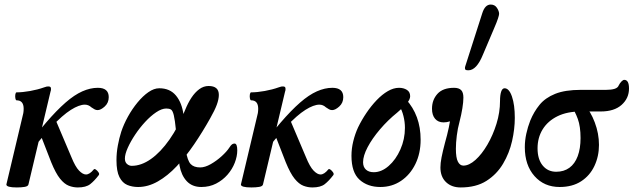

<svg xmlns="http://www.w3.org/2000/svg" viewBox="-20 -811 2785 844"><path d="M54 13Q8 13 8 0L79 -299Q81 -305 82.5 -314Q84 -323 84 -333Q84 -370 53 -370Q49 -370 47.5 -379Q46 -388 47.5 -396.5Q49 -405 53 -405Q79 -405 112.5 -411Q146 -417 174 -427Q182 -430 185.5 -430.5Q189 -431 193 -431Q204 -431 204 -422Q204 -421 204 -417Q204 -413 202 -408L105 0Q103 8 88.5 10.5Q74 13 54 13ZM97 -120 79 -140Q136 -218 182.5 -272Q229 -326 268 -360Q307 -394 342 -409.5Q377 -425 410 -425Q458 -425 458 -384Q458 -359 440.5 -343Q423 -327 409 -327Q402 -327 395.5 -330.5Q389 -334 382 -339Q369 -351 353 -351Q328 -351 291.5 -328Q255 -305 207 -254Q159 -203 97 -120ZM322 13Q302 13 282.5 5.5Q263 -2 244 -25.5Q225 -49 205 -98L156 -224L224 -285L294 -120Q311 -78 327.5 -61Q344 -44 358 -44Q374 -44 392 -66Q395 -70 401.5 -65.5Q408 -61 413 -53.5Q418 -46 414 -41Q395 -16 376.5 -1.5Q358 13 322 13Z M587 11Q561 11 539.5 2Q518 -7 505 -32.5Q492 -58 492 -107Q492 -139 498 -171.5Q504 -204 513 -232Q524 -265 542.5 -298.5Q561 -332 584.5 -360.5Q608 -389 632.5 -406Q657 -423 680 -423Q727 -423 753.5 -391Q780 -359 787 -305Q790 -285 790.5 -256.5Q791 -228 792.5 -199Q794 -170 797 -149Q804 -105 818 -90Q832 -75 860 -75Q881 -75 906.5 -89.5Q932 -104 954.5 -124.5Q977 -145 988 -162Q995 -173 1000 -176.5Q1005 -180 1011 -180Q1023 -180 1023 -150Q1023 -124 1012 -95.5Q1001 -67 980 -43Q959 -19 930 -4Q901 11 865 11Q825 11 801 -14.5Q777 -40 769 -84Q769 -87 768 -92.5Q767 -98 766.5 -103Q766 -108 765 -110Q758 -193 753.5 -238.5Q749 -284 744 -304.5Q739 -325 731.5 -329.5Q724 -334 711 -334Q691 -334 666.5 -317.5Q642 -301 618 -275Q594 -249 574 -219Q554 -189 541.5 -161Q529 -133 529 -114Q529 -98 538.5 -90Q548 -82 559 -82Q601 -82 643.5 -112Q686 -142 725 -197.5Q764 -253 794 -328Q806 -358 821.5 -381.5Q837 -405 856 -419Q875 -433 897 -433Q942 -433 942 -394Q942 -375 933 -350.5Q924 -326 904 -291Q871 -232 834 -177.5Q797 -123 757 -80.5Q717 -38 674 -13.5Q631 11 587 11Z M1085 13Q1039 13 1039 0L1110 -299Q1112 -305 1113.5 -314Q1115 -323 1115 -333Q1115 -370 1084 -370Q1080 -370 1078.5 -379Q1077 -388 1078.5 -396.5Q1080 -405 1084 -405Q1110 -405 1143.5 -411Q1177 -417 1205 -427Q1213 -430 1216.5 -430.5Q1220 -431 1224 -431Q1235 -431 1235 -422Q1235 -421 1235 -417Q1235 -413 1233 -408L1136 0Q1134 8 1119.5 10.5Q1105 13 1085 13ZM1128 -120 1110 -140Q1167 -218 1213.5 -272Q1260 -326 1299 -360Q1338 -394 1373 -409.5Q1408 -425 1441 -425Q1489 -425 1489 -384Q1489 -359 1471.5 -343Q1454 -327 1440 -327Q1433 -327 1426.5 -330.5Q1420 -334 1413 -339Q1400 -351 1384 -351Q1359 -351 1322.5 -328Q1286 -305 1238 -254Q1190 -203 1128 -120ZM1353 13Q1333 13 1313.5 5.5Q1294 -2 1275 -25.5Q1256 -49 1236 -98L1187 -224L1255 -285L1325 -120Q1342 -78 1358.5 -61Q1375 -44 1389 -44Q1405 -44 1423 -66Q1426 -70 1432.5 -65.5Q1439 -61 1444 -53.5Q1449 -46 1445 -41Q1426 -16 1407.5 -1.5Q1389 13 1353 13Z M1652 11Q1596 11 1560.5 -21Q1525 -53 1525 -126Q1525 -158 1533 -190.5Q1541 -223 1554 -251Q1570 -284 1591 -315Q1612 -346 1636 -371Q1660 -396 1685 -410.5Q1710 -425 1734 -425Q1754 -425 1768.5 -416Q1783 -407 1783 -388Q1783 -375 1770 -358.5Q1757 -342 1726 -316Q1685 -283 1650.5 -242.5Q1616 -202 1596 -164Q1576 -126 1576 -98Q1576 -77 1588.5 -65.5Q1601 -54 1623 -54Q1657 -54 1688.5 -81.5Q1720 -109 1740 -154Q1760 -199 1760 -249Q1760 -275 1753.5 -301Q1747 -327 1736 -344L1764 -375Q1829 -304 1829 -197Q1829 -137 1806 -90Q1783 -43 1743 -16Q1703 11 1652 11Z M2005 13Q1965 13 1940.5 -10.5Q1916 -34 1916 -75Q1916 -94 1921 -119.5Q1926 -145 1936 -183Q1946 -218 1953 -251Q1960 -284 1961 -304L1987 -290Q1971 -282 1957.5 -277.5Q1944 -273 1930 -273Q1906 -273 1892.5 -289Q1879 -305 1879 -333Q1879 -372 1903 -398.5Q1927 -425 1976 -425Q1997 -425 2007 -415Q2017 -405 2017 -382Q2017 -363 2012.5 -335Q2008 -307 2000 -276Q1992 -247 1988 -215Q1984 -183 1984 -157Q1984 -117 1993 -100Q2002 -83 2017 -83Q2042 -83 2070 -108Q2098 -133 2122.5 -175Q2147 -217 2162.5 -267Q2178 -317 2178 -367Q2178 -393 2183 -408Q2188 -423 2198 -423Q2218 -423 2230.5 -386.5Q2243 -350 2243 -293Q2243 -244 2231 -191Q2219 -138 2191.5 -91.5Q2164 -45 2118.5 -16Q2073 13 2005 13ZM2039 -502Q2030 -502 2027 -504Q2024 -506 2024 -510Q2024 -512 2024 -514.5Q2024 -517 2025 -519L2100 -753Q2112 -791 2137 -791Q2155 -791 2164.5 -776.5Q2174 -762 2174 -750Q2174 -745 2169 -729.5Q2164 -714 2151 -684L2103 -571Q2075 -502 2039 -502Z M2440 11Q2372 11 2329.5 -37Q2287 -85 2287 -164Q2287 -193 2293.5 -223Q2300 -253 2311 -281Q2327 -320 2352 -350.5Q2377 -381 2420.5 -398.5Q2464 -416 2533 -416H2644Q2667 -416 2681.5 -420.5Q2696 -425 2700 -436Q2705 -446 2712 -453Q2719 -460 2724 -460Q2745 -460 2745 -422Q2745 -379 2712.5 -350Q2680 -321 2621 -321H2534Q2473 -321 2430.5 -300Q2388 -279 2365.5 -242.5Q2343 -206 2343 -159Q2343 -111 2365.5 -83.5Q2388 -56 2425 -56Q2459 -56 2483 -73.5Q2507 -91 2519.5 -124.5Q2532 -158 2532 -204Q2532 -255 2520 -288Q2508 -321 2491 -345L2550 -348Q2576 -322 2594.5 -273Q2613 -224 2613 -174Q2613 -124 2593 -81.5Q2573 -39 2534.5 -14Q2496 11 2440 11Z"/></svg>

Font: Junicode VF
Style: Italic
Weight: 400
Italic angle: -11°
Designer: Peter S. Baker
Version: Version 2.209